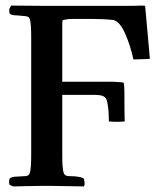

<svg xmlns="http://www.w3.org/2000/svg" viewBox="-20 -667 561 688"><path d="M500 -646Q502 -623.5 508.3 -554.7Q514.6 -485.8 517.1 -456.1Q479 -454.1 458 -454.1Q448.2 -501 429 -545.4Q409.7 -589.8 386.2 -595.2Q355.5 -599.1 313 -599.1H240.2Q218.3 -599.1 204.1 -594.2Q203.1 -588.4 203.1 -574.2V-374H312H333H388.2Q418.9 -372.1 422.9 -371.1Q425.8 -361.3 425.8 -337.9Q425.8 -267.1 426.8 -231.9Q398.4 -229 370.1 -231.9Q370.1 -271 365.2 -295.9Q363.3 -312 355.7 -318.6Q348.1 -325.2 334 -326.2Q327.1 -327.1 312 -327.1H203.1V-116.2Q203.1 -86.4 204.1 -74.2Q205.6 -52.7 209.2 -45.2Q212.9 -37.6 223.1 -36.1Q227.1 -36.1 234.9 -35.6Q242.7 -35.2 247.1 -35.2Q275.9 -32.7 280.8 -25.9Q283.2 -13.7 283.2 -7.8Q283.2 -3.9 280.8 1Q257.8 1 158.2 -1H136.2Q113.8 -1 71.5 0Q29.3 1 26.9 1L14.2 -4.9Q12.7 -8.8 12.7 -15.6Q12.7 -22.5 14.2 -25.9Q19 -34.2 42 -34.2Q47.4 -34.7 57.9 -35.2Q68.4 -35.6 73.2 -36.1Q83 -37.6 86.2 -45.7Q89.4 -53.7 90.8 -74.2Q91.8 -87.4 91.8 -118.2V-527.8Q91.8 -558.6 90.8 -571.8Q89.4 -592.8 86.2 -600.1Q83 -607.4 73.2 -608.9Q71.3 -609.4 42 -611.8Q19.5 -611.8 14.2 -619.1Q13.2 -624 13.2 -634.8Q18.6 -645.5 20 -647Q39.6 -647 79.3 -646.5Q119.1 -646 136.2 -646H429.2Q465.8 -646 484.9 -647Q495.1 -647 500 -646Z"/></svg>

Font: Common Serif SemiBold
Style: Regular
Weight: 600
Designer: Philipp H. Poll, Khaled Hosny
Foundry: Stefan Peev, Context Ltd.
Version: Version 1.026